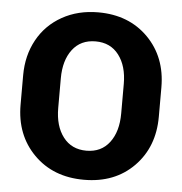

<svg xmlns="http://www.w3.org/2000/svg" viewBox="-49 -695 713 752"><g transform="rotate(5 307.5 -319.0)"><path d="M431.2 -261.2V-377.4Q431.2 -447.8 398.4 -490.7Q365.7 -533.7 307.1 -533.7Q248.5 -533.7 216.1 -491Q183.6 -448.2 183.6 -377.4V-261.2Q183.6 -189.9 216.6 -147Q249.5 -104 307.9 -104Q366.2 -104 398.7 -147Q431.2 -189.9 431.2 -261.2ZM579.1 -376.5V-261.2Q579.1 -142.1 504.2 -65.9Q429.2 10.3 308.1 10.3Q187 10.3 111.3 -65.9Q35.6 -142.1 35.6 -261.2V-376.5Q35.6 -454.6 69.6 -516.4Q103.5 -578.1 165.8 -613Q228 -647.9 307.6 -647.9Q428.2 -647.9 503.7 -571.8Q579.1 -495.6 579.1 -376.5Z"/></g></svg>

Font: Yantramanav Black
Style: Regular
Weight: 900
Version: Version 1.001;PS 1.0;hotconv 1.0.72;makeotf.lib2.5.5900; ttf